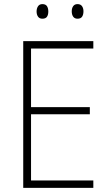

<svg xmlns="http://www.w3.org/2000/svg" viewBox="-20 -914 530 934"><path d="M434 0H93V-714H434V-678H131V-393H417V-358H131V-36H434ZM158 -858Q158 -873 165 -883.5Q172 -894 186 -894Q202 -894 208.5 -884Q215 -874 215 -858Q215 -842 208.5 -832.5Q202 -823 186 -823Q172 -823 165 -833Q158 -843 158 -858ZM329 -859Q329 -874 336 -884Q343 -894 357 -894Q372 -894 379 -884Q386 -874 386 -859Q386 -843 379.5 -833Q373 -823 357 -823Q343 -823 336 -833Q329 -843 329 -859Z"/></svg>

Font: Noto Sans Sinhala SemiCondensed ExtraLight
Style: Regular
Weight: 200
Width: 4
Designer: Jelle Bosma - Monotype Design Team
Foundry: Monotype Imaging Inc.
Version: Version 2.006; ttfautohint (v1.8.4.7-5d5b)